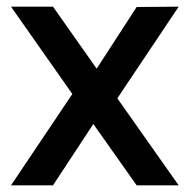

<svg xmlns="http://www.w3.org/2000/svg" viewBox="-20 -556 569 576"><path d="M332 -261 516 0H390L260 -184L139 0H13L197 -274L13 -536H139L270 -350L390 -535L516 -536Z"/></svg>

Font: Exo SemiBold
Style: Regular
Weight: 600
Designer: Natanael Gama
Foundry: Natanael Gama
Version: Version 1.500